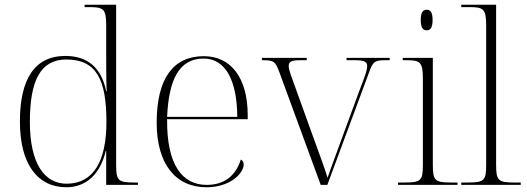

<svg xmlns="http://www.w3.org/2000/svg" viewBox="-20 -780 2225 810"><path d="M260 10C343 10 403 -45 426 -143H428V0H562V-10H548C478 -10 470 -18 470 -85V-760H337V-750H358C417 -750 428 -742 428 -672V-550C428 -521 428 -440 430 -395H428C408 -494 350 -544 256 -544C125 -544 64 -445 64 -267C64 -88 138 10 260 10ZM264 -5C168 -3 106 -90 106 -265C106 -441 151 -529 260 -529C388 -529 429 -442 429 -266C429 -99 374 -7 264 -5Z M851 10C954 10 1008 -51 1008 -86C1008 -96 1004 -103 996 -107C975 -40 928 0 852 0C748 0 683 -86 685 -277H1025V-294C1025 -452 954 -543 840 -543C712 -543 641 -451 641 -262C641 -88 721 10 851 10ZM981 -287H685C692 -440 733 -533 839 -533C933 -533 980 -438 981 -287Z M1158 -477 1333 0H1361L1536 -472C1553 -520 1560 -526 1607 -526H1624V-536H1442V-526H1477C1520 -526 1529 -518 1529 -501C1529 -480 1515 -448 1493 -389L1421 -193C1390 -107 1371 -58 1362 -30C1348 -76 1323 -141 1301 -203L1222 -422C1212 -450 1198 -485 1198 -501C1198 -518 1206 -526 1247 -526H1274V-536H1085V-526C1135 -526 1141 -522 1158 -477Z M1780 -652C1795 -652 1805 -662 1805 -696C1805 -729 1795 -739 1780 -739C1765 -739 1755 -729 1755 -696C1755 -662 1765 -652 1780 -652ZM1659 0H1910V-10H1884C1814 -10 1806 -18 1806 -86V-536H1679V-526H1694C1753 -526 1764 -518 1764 -448V-85C1764 -18 1756 -10 1686 -10H1659Z M1926 0H2177V-10H2152C2081 -10 2073 -18 2073 -86V-760H1926V-750H1961C2020 -750 2031 -742 2031 -672V-85C2031 -18 2023 -10 1953 -10H1926Z"/></svg>

Font: Noto Serif Display ExtraLight
Style: Regular
Weight: 200
Designer: Monotype Design Team
Foundry: Monotype Imaging Inc.
Version: Version 2.009